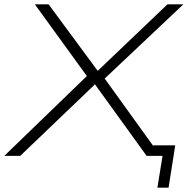

<svg xmlns="http://www.w3.org/2000/svg" viewBox="-25 -725 873 893"><path d="M707 148 731 0H681L688 -49H790L759 148ZM-5 0 391 -383 390 -356 137 -705H201L429 -396H430L754 -705H828L455 -353L453 -372L721 0H657L415 -335L416 -332L69 0Z"/></svg>

Font: Nunito Sans 7pt Expanded ExtraLight
Style: Italic
Weight: 250
Width: 7
Italic angle: -9°
Designer: Vernon Adams
Foundry: Vernon Adams
Version: Version 3.101;gftools[0.9.27]